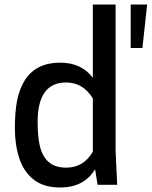

<svg xmlns="http://www.w3.org/2000/svg" viewBox="-20 -820 673 852"><path d="M247 12Q174 12 129.5 -23Q85 -58 65.5 -118Q46 -178 46 -251Q46 -320 55.5 -372Q65 -424 92 -467Q142 -542 247 -542Q341 -542 392 -475V-800H493V-150L500 0H413L402 -69Q353 12 247 12ZM273 -76Q351 -76 392 -147V-383Q349 -454 273 -454Q147 -454 147 -279Q147 -166 177 -123Q207 -76 273 -76ZM612 -607H560V-800H633Z"/></svg>

Font: Tanohe Sans Medium
Style: Regular
Weight: 500
Designer: Village Type and Design LLC
Foundry: Cooper Hewitt Smithsonian Design Museum
Version: Version 1.00;September 29, 2021;FontCreator 13.0.0.2655 64-b